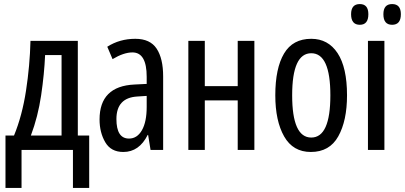

<svg xmlns="http://www.w3.org/2000/svg" viewBox="-20 -738 1993 945"><path d="M283 -467V-71H132Q167 -164 182.5 -269Q198 -374 202 -467ZM363 -537H130Q127 -415 108 -291.5Q89 -168 49 -71H7V187H86V0H339V187H419V-71H363Z M702 -266V-212Q702 -138 678.5 -97Q655 -56 615 -56Q553 -56 553 -152Q553 -257 656 -263ZM646 -547Q569 -547 508 -508L534 -447Q589 -480 632 -480Q702 -480 702 -360V-325L642 -322Q470 -314 470 -150Q470 -86 498 -38Q526 10 587 10Q665 10 707 -74H709L721 0H783V-362Q783 -450 751 -498.5Q719 -547 646 -547Z M988 -537V-314H1150V-537H1232V0H1150V-244H988V0H907V-537Z M1688 -269Q1688 -406 1641.5 -476.5Q1595 -547 1512 -547Q1421 -547 1378 -474.5Q1335 -402 1335 -269Q1335 -143 1378.5 -66.5Q1422 10 1510 10Q1602 10 1645 -67Q1688 -144 1688 -269ZM1418 -269Q1418 -476 1512 -476Q1606 -476 1606 -269Q1606 -61 1512 -61Q1418 -61 1418 -269Z M1872 0H1791V-537H1872ZM1867 -668Q1867 -616 1910 -616Q1953 -616 1953 -668Q1953 -718 1910 -718Q1867 -718 1867 -668ZM1708 -668Q1708 -616 1751 -616Q1793 -616 1793 -668Q1793 -718 1751 -718Q1708 -718 1708 -668Z"/></svg>

Font: Noto Sans Display Condensed
Style: Regular
Weight: 400
Width: 3
Designer: Monotype Design Team
Foundry: Monotype Imaging Inc.
Version: Version 1.900